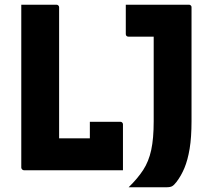

<svg xmlns="http://www.w3.org/2000/svg" viewBox="-20 -720 890 812"><path d="M81 0Q79 0 77 -1Q75 -2 73.5 -3.5Q72 -5 71 -7Q70 -9 70 -11Q70 -62 70 -112.5Q70 -163 70 -214Q70 -265 70 -315.5Q70 -366 70 -417Q70 -468 70 -518.5Q70 -569 70 -620Q70 -640 70 -660Q70 -680 70 -700Q95 -700 119.5 -700Q144 -700 169 -700Q194 -700 219 -700Q222 -700 224.5 -698.5Q227 -697 228.5 -694.5Q230 -692 230 -689Q230 -644 230 -597.5Q230 -551 230 -505Q230 -459 230 -412Q230 -365 230 -319Q230 -273 230 -227Q230 -181 230 -135H379Q409 -135 429.5 -128Q450 -121 463.5 -105Q477 -89 485.5 -63.5Q494 -38 500 0ZM360 -205Q383 -205 404 -205Q425 -205 445.5 -205Q466 -205 489 -205Q492 -205 494.5 -203.5Q497 -202 498.5 -199.5Q500 -197 500 -194Q500 -175 500 -150Q500 -125 500 -97.5Q500 -70 500 -44.5Q500 -19 500 0Q447 -5 416 -21Q385 -37 372.5 -62.5Q360 -88 360 -121Q360 -134 360 -149Q360 -164 360 -179Q360 -194 360 -205ZM524 72Q562 35 585.5 -1Q609 -37 619.5 -85.5Q630 -134 630 -207Q630 -226 630 -258Q630 -290 630 -330.5Q630 -371 630 -416Q630 -461 630 -506Q630 -551 630 -592L652 -544L611 -590L658 -565Q642 -565 622 -565Q602 -565 582 -565Q562 -565 546 -565Q530 -565 523 -565Q518 -565 515 -568Q512 -571 512 -576Q512 -609 512 -638Q512 -667 512 -700Q529 -700 562.5 -700Q596 -700 636.5 -700Q677 -700 715.5 -700Q754 -700 779 -700Q783 -700 785 -698.5Q787 -697 788.5 -695Q790 -693 790 -689Q790 -645 790 -600Q790 -555 790 -509Q790 -463 790 -414.5Q790 -366 790 -315Q790 -264 790 -208Q790 -139 782 -91Q774 -43 760 -9.5Q746 24 726 50Q716 63 708 67.5Q700 72 683 72Q663 72 633.5 72Q604 72 574 72Q544 72 524 72Z"/></svg>

Font: Recursive ExtraBold
Style: Regular
Weight: 800
Version: Version 1.085